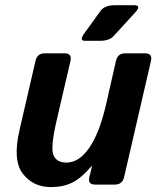

<svg xmlns="http://www.w3.org/2000/svg" viewBox="-20 -721 623 750"><path d="M312.5 -561.5Q288.1 -561.5 309.1 -590.3L372.1 -677.7Q388.7 -700.7 429.2 -700.7H503.4Q534.2 -700.7 507.8 -671.9L423.3 -579.6Q406.7 -561.5 369.6 -561.5ZM56.2 -212.9 118.7 -483.4Q125.5 -512.7 154.3 -512.7H232.4Q261.7 -512.7 255.4 -483.4L200.7 -248Q176.8 -144.5 188.7 -115.2Q200.7 -85.9 239.7 -85.9Q289.1 -85.9 328.9 -144Q368.7 -202.1 393.6 -310.1L433.1 -483.4Q439.9 -512.7 468.8 -512.7H546.9Q576.2 -512.7 569.8 -483.4L464.8 -29.3Q458 0 428.7 0H351.6Q321.8 0 329.1 -29.3L339.4 -71.8H337.4Q298.3 -25.9 262.9 -8.1Q227.5 9.8 178.7 9.8Q109.4 9.8 69.1 -42.5Q28.8 -94.7 56.2 -212.9Z"/></svg>

Font: Istok
Style: Bold Italic
Weight: 700
Italic angle: -13°
Designer: Andrey V. Panov
Foundry: Andrey V. Panov
Version: Version 1.0.3